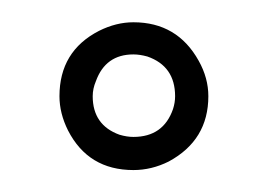

<svg xmlns="http://www.w3.org/2000/svg" viewBox="-20 -657 244 175"><path d="M34.2 -569.3Q34.2 -610.4 70.3 -628.9Q85.9 -636.7 101.6 -636.7Q141.6 -636.7 161.1 -601.6Q169.9 -585.9 169.9 -569.3Q169.9 -529.3 133.8 -509.8Q118.2 -502 101.6 -502Q60.5 -502 42 -538.1Q34.2 -553.7 34.2 -569.3ZM64.5 -569.3Q64.5 -543 88.9 -534.2Q95.7 -532.2 101.6 -532.2Q128.9 -532.2 137.7 -557.6Q139.6 -563.5 139.6 -569.3Q139.6 -596.7 114.3 -605.5Q107.4 -607.4 101.6 -607.4Q76.2 -607.4 67.4 -583Q64.5 -576.2 64.5 -569.3Z"/></svg>

Font: Post No Bills Colombo Light
Style: Regular
Weight: 300
Designer: Kosala Senevirathne, Siva Puranthara, Lasantha Premarathna, Tharique Azeez
Foundry: Mooniak
Version: Version 1.220 ; ttfautohint (v1.6)